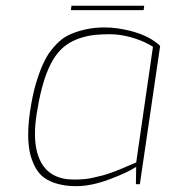

<svg xmlns="http://www.w3.org/2000/svg" viewBox="-20 -638 585 665"><path d="M477.5 -603H225.6L227.5 -618.2H479.5ZM236.3 -16.1Q278.8 -16.1 306.2 -23.4Q316.9 -26.4 335 -30.3Q345.2 -32.7 366.7 -40.5Q375.5 -43.9 382.8 -46.4Q384.8 -47.4 386.7 -47.9Q395 -50.8 398.4 -52.7Q406.2 -55.7 423.8 -63.5Q449.7 -74.7 451.7 -75.2L509.8 -476.1Q496.6 -484.4 480 -492.2Q418 -519.5 357.9 -519.5Q335.4 -519.5 307.6 -517.1Q247.6 -509.3 210 -482.4Q171.9 -455.6 147.5 -398.9Q122.6 -342.3 107.4 -246.1Q101.1 -207.5 101.1 -174.3Q101.1 -113.8 122.6 -75.2Q155.3 -16.1 236.3 -16.1ZM244.6 6.8Q214.8 6.8 190.9 1.5Q166.5 -3.4 144.5 -15.1Q122.6 -26.9 108.4 -48.3Q94.2 -69.8 85.9 -99.6Q77.6 -130.4 77.6 -171.9Q77.6 -218.8 88.4 -278.8Q96.7 -326.2 109.4 -364.7Q121.6 -402.8 135.3 -429.2Q148.4 -455.1 166.5 -475.1Q184.1 -495.1 199.7 -505.9Q215.3 -516.6 236.3 -524.4Q286.1 -543 341.8 -543Q383.8 -543 431.2 -531.2Q498 -514.2 534.7 -479L464.4 0H450.7L451.7 -60.1Q421.4 -40 358.4 -16.6Q295.4 6.8 244.6 6.8Z"/></svg>

Font: Squarion Thin
Style: Italic
Weight: 100
Designer: Natanael Gama
Version: Version 1.00;September 12, 2019;FontCreator 11.5.0.2425 64-b